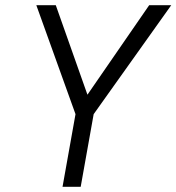

<svg xmlns="http://www.w3.org/2000/svg" viewBox="-20 -720 680 740"><path d="M221 0 271 -280 120 -700H195L317 -355L555 -700H640L341 -280L291 0Z"/></svg>

Font: DM Mono Light
Style: Italic
Weight: 300
Italic angle: -10°
Designer: Colophon Foundry
Foundry: Colophon Foundry
Version: Version 1.000; ttfautohint (v1.8.2.53-6de2)